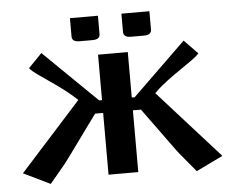

<svg xmlns="http://www.w3.org/2000/svg" viewBox="-48 -673 903 744"><g transform="rotate(-5 404.0 -300.5)"><path d="M358.9 -545.9Q358.9 -524.9 330.1 -524.9H278.8Q250 -524.9 250 -545.9V-617.2H358.9ZM559.1 -545.9Q559.1 -524.9 529.8 -524.9H479Q450.2 -524.9 450.2 -545.9V-617.2H559.1ZM461.9 0H346.2V-240.2H314.9Q302.2 -223.1 269.3 -177.7Q236.3 -132.3 210.9 -97.2Q185.5 -62 181.2 -57.1L120.1 16.1L16.1 -34.2L254.9 -298.8L236.8 -314.9Q206.1 -342.3 149.4 -380.9Q92.8 -419.4 82 -430.2L75.2 -438L127.9 -492.2L335 -290H346.2V-466.8H461.9V-290H473.1L681.2 -492.2L733.9 -438L726.1 -430.2Q715.3 -419.4 658.4 -380.9Q601.6 -342.3 570.8 -314.9L554.2 -298.8L792 -34.2L688 16.1L627 -57.1Q622.6 -62 597.2 -97.2Q571.8 -132.3 538.8 -177.7Q505.9 -223.1 493.2 -240.2H461.9Z"/></g></svg>

Font: Resagokr
Style: Bold
Weight: 600
Designer: gluk
Foundry: gluk
Version: Version 0.95